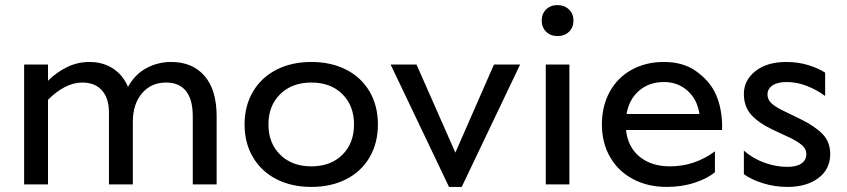

<svg xmlns="http://www.w3.org/2000/svg" viewBox="-20 -726 3336 756"><path d="M634 -401Q575 -401 539 -358.5Q503 -316 503 -246V0H409V-283Q409 -339 381.5 -370Q354 -401 304 -401Q269 -401 234 -382.5Q199 -364 169 -333V0H75V-472H169V-408Q202 -441 243.5 -461.5Q285 -482 332 -482Q385 -482 424.5 -456.5Q464 -431 484 -384Q511 -433 556 -457.5Q601 -482 654 -482Q738 -482 785.5 -427Q833 -372 833 -268V0H739V-268Q739 -335 712 -368Q685 -401 634 -401Z M1468 -236Q1468 -163 1435.5 -107Q1403 -51 1343.5 -20.5Q1284 10 1206 10Q1128 10 1068.5 -20.5Q1009 -51 976 -107Q943 -163 943 -236Q943 -309 976 -365Q1009 -421 1068.5 -451.5Q1128 -482 1206 -482Q1284 -482 1343.5 -451.5Q1403 -421 1435.5 -365Q1468 -309 1468 -236ZM1374 -236Q1374 -310 1328 -355.5Q1282 -401 1206 -401Q1130 -401 1083.5 -355.5Q1037 -310 1037 -236Q1037 -162 1083.5 -116.5Q1130 -71 1206 -71Q1282 -71 1328 -116.5Q1374 -162 1374 -236Z M2028 -472 1798 10H1748L1518 -472H1620L1773 -125L1925 -472Z M2175 -706Q2148 -706 2130.5 -689Q2113 -672 2113 -645Q2113 -618 2130.5 -601Q2148 -584 2175 -584Q2203 -584 2220.5 -601Q2238 -618 2238 -645Q2238 -672 2220 -689Q2202 -706 2175 -706ZM2222 0H2129V-472H2222Z M2594 -482Q2669 -482 2719 -447Q2769 -412 2793 -366Q2810 -334 2817.5 -293Q2825 -252 2823 -214H2445Q2452 -147 2498.5 -109Q2545 -71 2618 -71Q2715 -71 2795 -130V-48Q2767 -24 2716.5 -7Q2666 10 2605 10Q2531 10 2473 -20.5Q2415 -51 2382.5 -107Q2350 -163 2350 -236Q2350 -309 2381 -365Q2412 -421 2467.5 -451.5Q2523 -482 2594 -482ZM2734 -277Q2726 -334 2687.5 -368.5Q2649 -403 2594 -403Q2536 -403 2496.5 -369Q2457 -335 2447 -277Z M3002 -354Q3002 -334 3017 -320Q3032 -306 3058 -293L3132 -257Q3186 -231 3217.5 -199.5Q3249 -168 3249 -120Q3249 -60 3202.5 -25Q3156 10 3081 10Q3030 10 2984 -4.5Q2938 -19 2909 -40V-133Q2944 -102 2989.5 -85.5Q3035 -69 3080 -69Q3117 -69 3136 -82.5Q3155 -96 3155 -120Q3155 -140 3137 -155Q3119 -170 3092 -183L3019 -217Q2967 -242 2938 -274Q2909 -306 2909 -356Q2909 -410 2954.5 -446Q3000 -482 3076 -482Q3123 -482 3163 -469.5Q3203 -457 3229 -440V-348Q3197 -372 3157.5 -387.5Q3118 -403 3078 -403Q3041 -403 3021.5 -389.5Q3002 -376 3002 -354Z"/></svg>

Font: Madhuban
Style: Regular
Weight: 400
Designer: jaikishan Patel
Foundry: MagicType
Version: Version 1.000